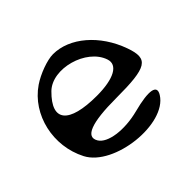

<svg xmlns="http://www.w3.org/2000/svg" viewBox="-158 -881 1120 1120"><g transform="rotate(-45 402.0 -321.0)"><path d="M103 -124C190 44 577 86 669 -62C704 -118 644 -130 503 -93C379 -61 257 -78 225 -132C187 -196 273 -229 476 -229C732 -229 775 -256 728 -388C668 -556 533 -671 397 -671C349 -671 265 -640 212 -604C64 -503 16 -292 103 -124ZM238 -525C333 -618 556 -556 600 -424C622 -359 547 -318 406 -318C177 -318 110 -399 238 -525Z"/></g></svg>

Font: Venom Sans
Style: Regular
Weight: 400
Version: Version 1.001